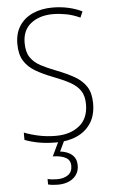

<svg xmlns="http://www.w3.org/2000/svg" viewBox="-63 -765 614 1046"><g transform="rotate(-5 244.5 -242.0)"><path d="M440 -184Q440 -120 412 -77Q384 -34 335 -12Q286 10 222 10Q168 10 125.5 2Q83 -6 50 -19V-59Q85 -45 129.5 -35.5Q174 -26 223 -26Q302 -26 351.5 -66Q401 -106 401 -183Q401 -229 382 -257.5Q363 -286 325.5 -306.5Q288 -327 233 -348Q181 -368 141.5 -391Q102 -414 79.5 -449.5Q57 -485 57 -543Q57 -602 84 -642.5Q111 -683 158 -703.5Q205 -724 265 -724Q309 -724 350 -715Q391 -706 426 -689L412 -656Q373 -674 335.5 -681Q298 -688 264 -688Q191 -688 144 -651.5Q97 -615 97 -545Q97 -495 117 -465.5Q137 -436 173 -417Q209 -398 256 -380Q313 -358 354 -334.5Q395 -311 417.5 -276Q440 -241 440 -184ZM327 144Q327 188 295 214Q263 240 210 240Q179 240 157 234V204Q178 210 209 210Q246 210 269 193.5Q292 177 292 144Q292 113 267 99Q242 85 196 84L236 0H267L238 61Q280 66 303.5 87Q327 108 327 144Z"/></g></svg>

Font: Noto Sans Khmer UI SemiCondensed ExtraLight
Style: Regular
Weight: 200
Width: 4
Designer: Danh Hong and the Monotype Design Team
Foundry: Monotype Imaging Inc.
Version: Version 2.002; ttfautohint (v1.8.4.7-5d5b)